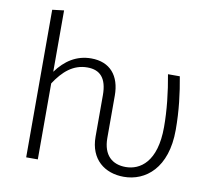

<svg xmlns="http://www.w3.org/2000/svg" viewBox="-82 -837 1050 943"><g transform="rotate(10 443.0 -366.0)"><path d="M779 -523H720C736 -437 746 -348 746 -264C746 -90 666 -38 594 -38C528 -38 481 -76 481 -163V-374C481 -473 430 -534 336 -534C262 -534 206 -496 163 -437V-743L105 -736V0H163V-379C205 -443 254 -487 325 -487C388 -487 423 -451 423 -366V-159C423 -46 498 11 593 11C702 11 805 -70 805 -260C805 -357 794 -442 779 -523Z"/></g></svg>

Font: FiraGO Light
Style: Regular
Weight: 300
Designer: bBox Type
Foundry: bBox Type GmbH
Version: Version 1.001;PS 001.001;hotconv 1.0.88;makeotf.lib2.5.64775